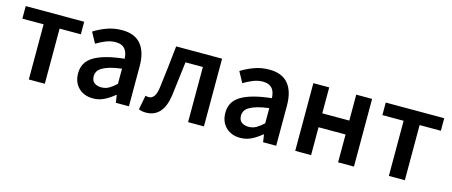

<svg xmlns="http://www.w3.org/2000/svg" viewBox="-39 -918 3164 1345"><g transform="rotate(15 1543.5 -245.5)"><path d="M180 0V-400H26V-491H450V-400H296V0Z M647 12Q582 12 542 -27.5Q502 -67 502 -132Q502 -171 518.5 -201.5Q535 -232 570.5 -254Q606 -276 660.5 -291Q715 -306 791 -314Q790 -333 785.5 -350.5Q781 -368 770.5 -381.5Q760 -395 743 -402.5Q726 -410 701 -410Q665 -410 630.5 -396Q596 -382 563 -362L521 -439Q562 -465 613 -484Q664 -503 723 -503Q815 -503 860.5 -448.5Q906 -394 906 -291V0H811L803 -54H799Q766 -26 728.5 -7Q691 12 647 12ZM684 -78Q714 -78 738.5 -92Q763 -106 791 -132V-242Q741 -236 707 -226Q673 -216 652 -203.5Q631 -191 622 -175Q613 -159 613 -141Q613 -108 633 -93Q653 -78 684 -78Z M1031 12Q1002 12 979 2L999 -102Q1004 -100 1009.5 -99Q1015 -98 1023 -98Q1046 -98 1061 -118.5Q1076 -139 1082 -186Q1092 -263 1100.5 -338.5Q1109 -414 1117 -491H1450V0H1335V-400H1209Q1201 -339 1194 -277.5Q1187 -216 1179 -155Q1168 -73 1131 -30.5Q1094 12 1031 12Z M1715 12Q1650 12 1610 -27.5Q1570 -67 1570 -132Q1570 -171 1586.5 -201.5Q1603 -232 1638.5 -254Q1674 -276 1728.5 -291Q1783 -306 1859 -314Q1858 -333 1853.5 -350.5Q1849 -368 1838.5 -381.5Q1828 -395 1811 -402.5Q1794 -410 1769 -410Q1733 -410 1698.5 -396Q1664 -382 1631 -362L1589 -439Q1630 -465 1681 -484Q1732 -503 1791 -503Q1883 -503 1928.5 -448.5Q1974 -394 1974 -291V0H1879L1871 -54H1867Q1834 -26 1796.5 -7Q1759 12 1715 12ZM1752 -78Q1782 -78 1806.5 -92Q1831 -106 1859 -132V-242Q1809 -236 1775 -226Q1741 -216 1720 -203.5Q1699 -191 1690 -175Q1681 -159 1681 -141Q1681 -108 1701 -93Q1721 -78 1752 -78Z M2112 0V-491H2227V-303H2423V-491H2538V0H2423V-202H2227V0Z M2791 0V-400H2637V-491H3061V-400H2907V0Z"/></g></svg>

Font: Giro Semibold
Style: Regular
Weight: 600
Designer: Paul D. Hunt
Foundry: Adobe Systems Incorporated
Version: Version 1.000;PS 1.0;hotconv 1.0.88;makeotf.lib2.5.647800